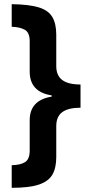

<svg xmlns="http://www.w3.org/2000/svg" viewBox="-20 -737 423 918"><path d="M36 53Q78 52 100 38Q122 24 122 -17V-162Q122 -258 227 -275V-281Q122 -297 122 -395V-540Q122 -582 98 -595Q74 -608 36 -609V-717Q118 -716 164.5 -702Q211 -688 230 -656Q249 -624 249 -571V-421Q249 -376 277.5 -354.5Q306 -333 365 -333V-222Q307 -222 278 -201Q249 -180 249 -134V14Q249 66 230.5 98Q212 130 166 145.5Q120 161 36 161Z"/></svg>

Font: Noto Sans Arabic SemCond
Style: Bold
Weight: 700
Width: 4
Designer: Monotype Design Team, Nadine Chahine, Nizar Qandah and Khaled Hosny
Foundry: Monotype Imaging Inc.
Version: Version 2.012; ttfautohint (v1.8.4.7-5d5b)